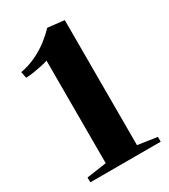

<svg xmlns="http://www.w3.org/2000/svg" viewBox="-186 -842 819 931"><g transform="rotate(-30 224.0 -376.5)"><path d="M150 -43V-617.5Q139 -613 116 -608Q93 -603 67.8 -599Q42.5 -595 23 -594.5L16 -630Q64.5 -639 106 -659.5Q147.5 -680 179.2 -705Q211 -730 231.5 -753H237.5L325 -743V-43L433 -27V0H39V-27Z"/></g></svg>

Font: Merriweather 120pt ExtraBold
Style: Regular
Weight: 800
Version: Version 2.100